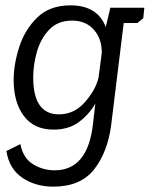

<svg xmlns="http://www.w3.org/2000/svg" viewBox="-20 -474 559 717"><path d="M392 -445H519L515 -406L493 -388H442L395 -6Q382 94 331.5 158.5Q281 223 179 223Q112 223 63 189.5Q14 156 4 90L56 64Q66 116 103 139Q140 162 184 162Q307 162 327 -9L336 -87Q313 -47 275 -18.5Q237 10 180 10Q107 10 69 -41Q31 -92 31 -175Q31 -234 52 -299Q73 -364 119.5 -409Q166 -454 243 -454Q344 -454 375 -373ZM249 -397Q196 -397 164 -363.5Q132 -330 118 -281Q104 -232 104 -185Q104 -47 200 -47Q257 -47 297 -92.5Q337 -138 348 -184L360 -276Q361 -328 331 -362.5Q301 -397 249 -397Z"/></svg>

Font: Zilla Slab Regular
Style: Italic
Weight: 400
Italic angle: -6°
Designer: Typotheque.com
Foundry: Typotheque type foundry
Version: Version 1.1; 2017; ttfautohint (v1.6)